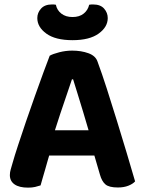

<svg xmlns="http://www.w3.org/2000/svg" viewBox="-20 -846 657 876"><path d="M313.6 -483.9H308.2Q297.5 -451.9 283.7 -411.6Q270 -371.4 255.2 -327.6Q240.4 -283.9 227.1 -240.8L210.1 -156.2Q204.1 -136.8 198.2 -115.5Q192.4 -94.2 186.3 -73.6Q180.3 -52.9 174.8 -34.2Q169.4 -15.4 165.1 -0.1Q153.8 3.6 140.3 6.9Q126.7 10.1 107.9 10.1Q67.8 10.1 46.4 -4.8Q25 -19.7 25 -47.2Q25 -59.7 28.7 -72.4Q32.4 -85.1 37.2 -101.8Q46.3 -134.4 62.8 -184.4Q79.2 -234.5 99.1 -292.9Q119.1 -351.2 139.6 -408.7Q160.1 -466.1 177.8 -514.5Q195.6 -562.9 206.8 -591.8Q221.1 -600 250.6 -607.6Q280.1 -615.1 309.2 -615.1Q350.5 -615.1 383.6 -603.1Q416.6 -591.1 425.2 -564.3Q444.9 -511.2 467.4 -441.3Q490 -371.3 513.3 -295.4Q536.7 -219.4 558.3 -147.6Q579.9 -75.8 596.4 -18.4Q585.8 -6.6 565.4 1.4Q545.1 9.4 517.6 9.4Q477.3 9.4 460.9 -4.8Q444.5 -18.9 436.1 -48.9L402.4 -164.3L385.9 -245.6Q373 -290.9 359.6 -334.5Q346.3 -378 334.5 -416.5Q322.8 -454.9 313.6 -483.9ZM145.5 -136.4 202 -251.7H439.1L458.7 -136.4ZM310.9 -768.3Q342.2 -768.3 361.7 -783.9Q381.2 -799.5 386.9 -824.4Q391.6 -825.4 396 -825.5Q400.3 -825.7 404.6 -825.7Q438.4 -825.7 455 -806.7Q471.6 -787.8 471.6 -763.5Q471.6 -722.6 430 -692.7Q388.4 -662.7 310.9 -662.7Q232.8 -662.7 191.5 -692.7Q150.2 -722.6 150.2 -763.5Q150.2 -787.8 167.2 -806.7Q184.2 -825.7 217.2 -825.7Q222.2 -825.7 226.3 -825.5Q230.5 -825.4 234.9 -824.4Q239.9 -799.5 259.9 -783.9Q279.9 -768.3 310.9 -768.3Z"/></svg>

Font: Baloo Bhaina 2
Style: Regular
Weight: 400
Designer: Yesha Goshar, Manish Minz, Shuchita Grover and Ek Type
Foundry: Ek Type
Version: Version 1.700